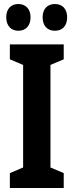

<svg xmlns="http://www.w3.org/2000/svg" viewBox="-20 -935 366 955"><path d="M11 -849C11 -806 36 -782 71 -782C108 -782 132 -807 132 -849C132 -890 108 -915 71 -915C36 -915 11 -892 11 -849ZM192 -849C192 -806 216 -782 253 -782C291 -782 314 -807 314 -849C314 -890 291 -915 253 -915C217 -915 192 -892 192 -849ZM297 0V-74L231 -102V-612L297 -640V-714H29V-640L95 -612V-102L29 -74V0Z"/></svg>

Font: Noto Sans Hebrew ExtraCondensed
Style: Bold
Weight: 700
Width: 2
Designer: Monotype Design Team
Foundry: Monotype Imaging Inc.
Version: Version 2.004